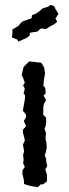

<svg xmlns="http://www.w3.org/2000/svg" viewBox="-20 -759 283 789"><path d="M73 -60 82 -73 75 -88 77 -102 75 -124 79 -135 77 -150 74 -164 82 -181 79 -197 74 -214V-226L87 -240L78 -262L87 -277L86 -289L74 -304L76 -316L79 -333L82 -349L83 -367L77 -375L82 -394L75 -408L82 -419L74 -441L69 -450L77 -484L99 -506H107L144 -502L150 -501L162 -480L165 -456L161 -434L160 -424L158 -408L166 -397L168 -376L159 -366L169 -348L160 -330L158 -318V-297L157 -288L169 -276L170 -258L168 -243L163 -229L169 -213L167 -192L168 -184L171 -170L172 -150L168 -133L164 -120L170 -106V-95L174 -77L166 -62L173 -41V-14L158 -2L147 -1L136 10L115 7L93 2L79 -3L78 -20L72 -45ZM55 -588 52 -596 42 -600 29 -605 31 -623V-638L45 -646L57 -654L63 -662L73 -671L95 -679L109 -683L112 -697L128 -703L138 -710L156 -725L167 -728L179 -732L188 -739L202 -734L208 -722L220 -702L208 -683L215 -670L204 -660L192 -654L183 -649L170 -640L157 -641L148 -642L133 -629L118 -627L103 -624L102 -613L89 -603L78 -598Z"/></svg>

Font: Winky Rough Light
Style: Regular
Weight: 300
Designer: Simon Atzbach
Foundry: typofactur
Version: Version 1.206; ttfautohint (v1.8.4.7-5d5b)